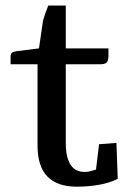

<svg xmlns="http://www.w3.org/2000/svg" viewBox="-20 -682 477 707"><path d="M136.7 -594.2Q137.7 -604.5 141.4 -616.5Q145 -628.4 148.9 -638.2L157.7 -661.6H222.2V-503.9H379.4V-478.5Q379.4 -467.3 377.4 -460.7Q375.5 -454.1 371.3 -450.7Q367.2 -447.3 360.6 -446.3Q354 -445.3 344.7 -445.3H222.2V-155.8Q222.2 -126.5 227.3 -106Q232.4 -85.4 241.5 -72.8Q250.5 -60.1 263.7 -54.4Q276.9 -48.8 293 -48.8Q298.3 -48.8 305.4 -50Q312.5 -51.3 318.8 -53.2Q326.2 -55.2 333.5 -57.6Q335.4 -73.7 337.4 -89.8Q339.4 -104 341.1 -120.1Q342.8 -136.2 344.7 -150.9L408.7 -155.8L413.6 -23.4Q383.3 -8.3 344.5 -1.5Q305.7 5.4 262.7 5.4Q190.9 5.4 154.5 -32Q118.2 -69.3 118.2 -146V-445.3H19V-471.7Q19 -484.4 24.7 -488.3Q30.3 -492.2 42 -493.7L123.5 -503.9Z"/></svg>

Font: Tienne
Style: Regular
Weight: 400
Designer: vernon adams
Foundry: vernon adams
Version: Version 1.001